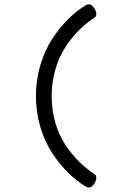

<svg xmlns="http://www.w3.org/2000/svg" viewBox="-20 -694 640 882"><path d="M376.5 164.6Q387.7 169.9 397.2 165Q406.7 160.2 414.1 147.9Q421.4 136.2 422.4 124.8Q423.3 113.3 416 107.4Q377 81.5 343.8 49.1Q310.5 16.6 281 -27.6Q251.5 -71.8 234.4 -129.6Q217.3 -187.5 217.3 -252.4Q217.3 -304.7 228.8 -353.3Q240.2 -401.9 259 -439.7Q277.8 -477.5 304.4 -511.5Q331.1 -545.4 358.2 -569.8Q385.3 -594.2 416 -614.3Q423.3 -620.1 422.4 -631.6Q421.4 -643.1 414.1 -654.8Q406.7 -667 397.2 -671.9Q387.7 -676.8 376.5 -671.4Q333 -645.5 293.7 -606.7Q254.4 -567.9 220.2 -515.6Q186 -463.4 165.5 -395Q145 -326.7 145 -252.4Q145 -178.2 165.5 -110.1Q186 -42 220.2 9.8Q254.4 61.5 293.7 100.1Q333 138.7 376.5 164.6Z"/></svg>

Font: Courier Prime Code
Style: Regular
Weight: 400
Designer: Alan Dague-Greene
Foundry: Quote-Unquote Apps
Version: Version 3.18